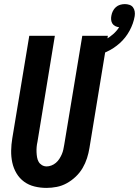

<svg xmlns="http://www.w3.org/2000/svg" viewBox="-20 -910 679 938"><path d="M207 8Q177 8 148.5 1Q120 -6 97.5 -22.5Q75 -39 60.5 -63.5Q46 -88 40 -116Q34 -144 34.5 -174Q35 -204 40 -234L123 -735H248L163 -217Q160 -204 159 -191.5Q158 -179 158.5 -166.5Q159 -154 161 -142Q163 -130 168.5 -120Q174 -110 184.5 -103.5Q195 -97 208 -97Q219 -97 231 -101.5Q243 -106 253 -114.5Q263 -123 270 -134Q277 -145 282 -156.5Q287 -168 289.5 -180Q292 -192 294 -204L382 -735H507L417 -187Q413 -162 405 -137Q397 -112 383.5 -89Q370 -66 350 -47Q330 -28 306.5 -15Q283 -2 257.5 3Q232 8 207 8ZM427 -630 412 -685Q432 -690 453.5 -697.5Q475 -705 494.5 -716Q514 -727 532 -742.5Q550 -758 562 -777Q552 -778 543 -782.5Q534 -787 529 -795Q524 -803 523 -813Q522 -823 524 -833Q526 -845 531.5 -856Q537 -867 546 -875Q555 -883 566.5 -886.5Q578 -890 590 -890Q601 -890 612 -886.5Q623 -883 629.5 -874.5Q636 -866 638 -854.5Q640 -843 638 -831Q632 -795 613 -760Q594 -725 565 -699Q536 -673 500 -656.5Q464 -640 427 -630Z"/></svg>

Font: Iosevka Term Curly Extrabold
Style: Italic
Weight: 800
Italic angle: -9°
Designer: Belleve Invis
Foundry: Belleve Invis
Version: Version 32.3.0